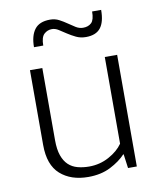

<svg xmlns="http://www.w3.org/2000/svg" viewBox="-78 -727 659 796"><g transform="rotate(-10 251.5 -328.5)"><path d="M383 -470H435V0H398L390 -59H388Q364 -33 324 -12.5Q284 8 230 8Q157 8 112.5 -31.5Q68 -71 68 -155V-470H120V-166Q120 -127 129 -101.5Q138 -76 154 -61Q170 -46 192.5 -40Q215 -34 241 -34Q286 -34 324.5 -55Q363 -76 383 -105ZM101 -561Q101 -609 121 -635.5Q141 -662 186 -662Q207 -662 224 -653Q241 -644 256 -633.5Q271 -623 285.5 -614Q300 -605 316 -605Q338 -605 351 -617.5Q364 -630 364 -665H402Q402 -614 382.5 -589.5Q363 -565 321 -565Q298 -565 279.5 -574Q261 -583 245 -593.5Q229 -604 215 -613Q201 -622 187 -622Q168 -622 154 -609Q140 -596 140 -561Z"/></g></svg>

Font: Mukta Malar ExtraLight
Style: Regular
Weight: 275
Designer: Aadarsh Rajan, Girish Dalvi, Yashodeep Gholap
Foundry: Ek Type
Version: Version 2.538;PS 1.000;hotconv 16.6.51;makeotf.lib2.5.65220;